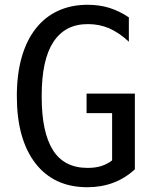

<svg xmlns="http://www.w3.org/2000/svg" viewBox="-20 -762 642 796"><path d="M539.1 -60.1V-374H338.9V-293H444.8V-97.2Q427.7 -83 400.4 -73.7Q375.5 -65.9 343.3 -65.9Q246.1 -65.9 199.7 -139.2Q176.3 -176.3 164.6 -231.2Q152.8 -286.1 152.8 -362.8Q152.8 -439.5 164.8 -494.9Q176.8 -550.3 201.2 -587.9Q226.1 -625.5 261.5 -643.8Q296.9 -662.1 344.7 -662.1Q391.6 -662.1 433.1 -644.5Q477.1 -624.5 514.2 -588.9V-689.9Q476.1 -715.8 433.1 -729.5Q391.1 -742.2 343.3 -742.2Q274.9 -742.2 220.5 -717Q166 -691.9 127.9 -643.1Q89.4 -593.8 69.6 -523.4Q49.8 -453.1 49.8 -363.3Q49.8 -185.5 126.5 -85.4Q203.6 14.2 341.8 14.2Q459 14.2 539.1 -60.1Z"/></svg>

Font: Hack Dev
Style: Regular
Weight: 400
Designer: Christopher Simpkins
Foundry: Christopher Simpkins
Version: Version 2.0315